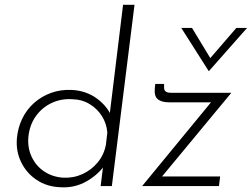

<svg xmlns="http://www.w3.org/2000/svg" viewBox="-20 -780 1056 805"><path d="M233 5Q177 3 134 -25.5Q91 -54 68.5 -100.5Q46 -147 51 -201Q55 -245 73.5 -283Q92 -321 123 -348.5Q154 -376 194 -390.5Q234 -405 280 -403Q342 -400 387.5 -366Q433 -332 451 -284L436 -269L496 -760H544L449 0H402L416 -113L424 -94Q393 -48 342.5 -19.5Q292 9 233 5ZM245 -35Q288 -33 325.5 -50Q363 -67 389.5 -99Q416 -131 424 -173L430 -224Q427 -262 407.5 -293Q388 -324 356 -343.5Q324 -363 283 -364Q236 -367 196 -348Q156 -329 130 -292.5Q104 -256 99 -206Q95 -160 113 -122Q131 -84 165.5 -61Q200 -38 245 -35ZM689 -351Q657 -351 641.5 -364Q626 -377 629 -409L631 -428H668V-416Q667 -404 673.5 -397.5Q680 -391 697 -391H950L651 -30L640 -40H903L898 0H576L877 -366L885 -351ZM785 -663 868 -526 851 -524 971 -663H1016L856 -482H855L740 -663Z"/></svg>

Font: Josefin Sans Thin Light
Style: Italic
Weight: 300
Italic angle: -7°
Version: Version 2.000